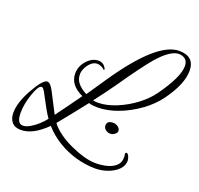

<svg xmlns="http://www.w3.org/2000/svg" viewBox="-134 -828 1128 1086"><g transform="rotate(20 429.5 -285.0)"><path d="M545 109Q489 109 430 92.5Q371 76 318.5 44Q266 12 228 -32Q148 48 76 48Q39 48 21 26.5Q3 5 3 -29Q3 -92 51 -177Q96 -257 123 -261Q143 -261 164 -220L227 -98Q280 -169 338 -251Q256 -288 256 -358Q256 -388 270.5 -413.5Q285 -439 308 -455Q331 -471 355 -471Q388 -471 403 -440Q405 -437 403.5 -434Q402 -431 400 -432Q393 -440 380 -446Q367 -452 356 -452Q335 -452 317.5 -435.5Q300 -419 290.5 -397Q281 -375 283 -358Q283 -307 355 -269Q372 -294 392 -323.5Q412 -353 435 -387Q634 -679 766 -679Q859 -679 859 -592Q859 -513 782 -406Q744 -353 686 -311Q628 -269 563.5 -244.5Q499 -220 439 -220Q425 -220 411.5 -221.5Q398 -223 387 -227Q361 -193 327 -151Q293 -109 252 -58Q270 -33 303.5 -8Q337 17 379 36.5Q421 56 462 68Q503 80 536 80Q574 80 606 71.5Q638 63 658 44.5Q678 26 678 -4Q678 -8 678 -12Q678 -16 677 -20Q677 -22 676.5 -23Q676 -24 676 -25Q676 -35 682 -35Q692 -35 698 -19.5Q704 -4 704 5Q704 36 680 59.5Q656 83 619.5 96Q583 109 545 109ZM432 -246Q483 -246 541 -269.5Q599 -293 650.5 -331.5Q702 -370 734 -415Q825 -542 825 -608Q825 -636 809 -649Q793 -662 770 -662Q720 -662 646 -578Q623 -551 585.5 -500.5Q548 -450 497 -376Q477 -347 453 -315Q429 -283 403 -249Q417 -246 432 -246ZM78 21Q97 21 120.5 7.5Q144 -6 166 -26Q188 -46 202 -65Q188 -85 172 -113Q156 -141 137 -178Q114 -226 102 -221Q84 -218 63 -157Q42 -96 42 -43Q42 21 78 21ZM559 -105Q542 -105 529.5 -115.5Q517 -126 517 -140Q517 -169 555 -169Q569 -169 583 -159.5Q597 -150 597 -135Q597 -123 584 -114Q571 -105 559 -105Z"/></g></svg>

Font: Alex Brush
Style: Regular
Weight: 400
Designer: Robert E. Leuschke
Foundry: Robert E. Leuschke
Version: Version 1.111; ttfautohint (v1.8.4.7-5d5b)